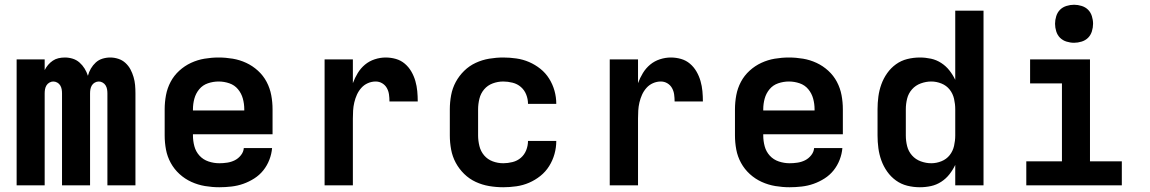

<svg xmlns="http://www.w3.org/2000/svg" viewBox="-20 -780 4840 808"><path d="M50 0V-530H168V-485Q174 -497 182.5 -507Q191 -517 202 -524.5Q213 -532 226 -535Q239 -538 253 -538Q253 -538 253 -538Q253 -538 253 -538Q270 -538 286 -533Q302 -528 314.5 -517Q327 -506 336 -491.5Q345 -477 350 -461Q354 -477 362.5 -491.5Q371 -506 383 -517Q395 -528 411 -533Q427 -538 444 -538Q461 -538 478 -532.5Q495 -527 508 -515Q521 -503 529 -488Q537 -473 542 -456Q547 -439 548.5 -422Q550 -405 550 -387V0H432V-387Q432 -396 430.5 -404.5Q429 -413 424.5 -420.5Q420 -428 412 -432.5Q404 -437 396 -437Q387 -437 379 -432.5Q371 -428 366.5 -420.5Q362 -413 360.5 -404.5Q359 -396 359 -387V0H241V-387Q241 -396 239.5 -404.5Q238 -413 233.5 -420.5Q229 -428 221 -432.5Q213 -437 204 -437Q196 -437 188 -432.5Q180 -428 175.5 -420.5Q171 -413 169.5 -404.5Q168 -396 168 -387V0Z M903 8Q873 8 843 3Q813 -2 785.5 -14.5Q758 -27 735.5 -47.5Q713 -68 698.5 -94.5Q684 -121 678.5 -150.5Q673 -180 673 -210V-320Q673 -350 678.5 -379.5Q684 -409 698 -435.5Q712 -462 734.5 -482.5Q757 -503 784 -515.5Q811 -528 840.5 -533Q870 -538 900 -538Q930 -538 959.5 -533Q989 -528 1016 -515.5Q1043 -503 1065.5 -482.5Q1088 -462 1102 -435.5Q1116 -409 1121.5 -379.5Q1127 -350 1127 -320V-215H792V-210Q792 -187 798 -164.5Q804 -142 819.5 -125Q835 -108 857.5 -100.5Q880 -93 903 -93Q919 -93 936 -95.5Q953 -98 968 -105.5Q983 -113 994 -127Q1005 -141 1006 -157H1125Q1123 -132 1113.5 -107.5Q1104 -83 1088 -63Q1072 -43 1050 -29Q1028 -15 1004 -6.5Q980 2 954 5Q928 8 903 8ZM792 -315H1008V-320Q1008 -343 1002 -365Q996 -387 981.5 -404.5Q967 -422 945 -429.5Q923 -437 900 -437Q877 -437 855 -429.5Q833 -422 818.5 -404.5Q804 -387 798 -365Q792 -343 792 -320Z M1346 0V-530H1465V-430Q1473 -452 1485.5 -472.5Q1498 -493 1516 -508Q1534 -523 1557 -530.5Q1580 -538 1603 -538Q1625 -538 1646 -532Q1667 -526 1683.5 -512Q1700 -498 1711 -479Q1722 -460 1728 -439Q1734 -418 1736 -396.5Q1738 -375 1738 -353H1619Q1619 -368 1617 -382.5Q1615 -397 1608 -409.5Q1601 -422 1588.5 -429.5Q1576 -437 1561 -437Q1544 -437 1528 -430Q1512 -423 1500.5 -410Q1489 -397 1482 -381.5Q1475 -366 1471 -349Q1467 -332 1466 -315Q1465 -298 1465 -281V0Z M2098 8Q2068 8 2038.5 3Q2009 -2 1982 -14.5Q1955 -27 1933.5 -48Q1912 -69 1898 -95Q1884 -121 1878.5 -150.5Q1873 -180 1873 -210V-320Q1873 -350 1878.5 -379.5Q1884 -409 1898 -435Q1912 -461 1933.5 -482Q1955 -503 1982 -515.5Q2009 -528 2038.5 -533Q2068 -538 2098 -538Q2125 -538 2153 -534Q2181 -530 2206.5 -519Q2232 -508 2254 -490.5Q2276 -473 2291 -449Q2306 -425 2313.5 -398Q2321 -371 2321 -343Q2321 -343 2321 -343Q2321 -343 2321 -343H2202Q2202 -343 2202 -343Q2202 -343 2202 -343Q2202 -363 2194.5 -382Q2187 -401 2172 -414Q2157 -427 2137 -432Q2117 -437 2098 -437Q2075 -437 2053.5 -429Q2032 -421 2017.5 -404Q2003 -387 1997.5 -364.5Q1992 -342 1992 -320V-210Q1992 -188 1997.5 -165.5Q2003 -143 2017.5 -126Q2032 -109 2053.5 -101Q2075 -93 2098 -93Q2117 -93 2137 -98Q2157 -103 2172 -116Q2187 -129 2194.5 -148Q2202 -167 2202 -187Q2202 -187 2202 -187Q2202 -187 2202 -187H2321Q2321 -187 2321 -187Q2321 -187 2321 -187Q2321 -159 2313.5 -132Q2306 -105 2291 -81Q2276 -57 2254 -39.5Q2232 -22 2206.5 -11Q2181 0 2153 4Q2125 8 2098 8Z M2546 0V-530H2665V-430Q2673 -452 2685.5 -472.5Q2698 -493 2716 -508Q2734 -523 2757 -530.5Q2780 -538 2803 -538Q2825 -538 2846 -532Q2867 -526 2883.5 -512Q2900 -498 2911 -479Q2922 -460 2928 -439Q2934 -418 2936 -396.5Q2938 -375 2938 -353H2819Q2819 -368 2817 -382.5Q2815 -397 2808 -409.5Q2801 -422 2788.5 -429.5Q2776 -437 2761 -437Q2744 -437 2728 -430Q2712 -423 2700.5 -410Q2689 -397 2682 -381.5Q2675 -366 2671 -349Q2667 -332 2666 -315Q2665 -298 2665 -281V0Z M3303 8Q3273 8 3243 3Q3213 -2 3185.5 -14.5Q3158 -27 3135.5 -47.5Q3113 -68 3098.5 -94.5Q3084 -121 3078.5 -150.5Q3073 -180 3073 -210V-320Q3073 -350 3078.5 -379.5Q3084 -409 3098 -435.5Q3112 -462 3134.5 -482.5Q3157 -503 3184 -515.5Q3211 -528 3240.5 -533Q3270 -538 3300 -538Q3330 -538 3359.5 -533Q3389 -528 3416 -515.5Q3443 -503 3465.5 -482.5Q3488 -462 3502 -435.5Q3516 -409 3521.5 -379.5Q3527 -350 3527 -320V-215H3192V-210Q3192 -187 3198 -164.5Q3204 -142 3219.5 -125Q3235 -108 3257.5 -100.5Q3280 -93 3303 -93Q3319 -93 3336 -95.5Q3353 -98 3368 -105.5Q3383 -113 3394 -127Q3405 -141 3406 -157H3525Q3523 -132 3513.5 -107.5Q3504 -83 3488 -63Q3472 -43 3450 -29Q3428 -15 3404 -6.5Q3380 2 3354 5Q3328 8 3303 8ZM3192 -315H3408V-320Q3408 -343 3402 -365Q3396 -387 3381.5 -404.5Q3367 -422 3345 -429.5Q3323 -437 3300 -437Q3277 -437 3255 -429.5Q3233 -422 3218.5 -404.5Q3204 -387 3198 -365Q3192 -343 3192 -320Z M3851 8Q3824 8 3798 1.5Q3772 -5 3750.5 -20.5Q3729 -36 3713.5 -58Q3698 -80 3689 -105Q3680 -130 3676.5 -156.5Q3673 -183 3673 -210V-320Q3673 -347 3676.5 -373.5Q3680 -400 3689 -425Q3698 -450 3713.5 -472Q3729 -494 3750.5 -509.5Q3772 -525 3798 -531.5Q3824 -538 3851 -538Q3875 -538 3898 -533Q3921 -528 3941 -515Q3961 -502 3975.5 -483.5Q3990 -465 4000 -444V-735H4119V0H4000V-86Q3990 -65 3975.5 -46.5Q3961 -28 3941 -15Q3921 -2 3898 3Q3875 8 3851 8ZM3899 -93Q3921 -93 3942 -101.5Q3963 -110 3976.5 -127Q3990 -144 3995 -166Q4000 -188 4000 -210V-320Q4000 -342 3995 -364Q3990 -386 3976.5 -403Q3963 -420 3942 -428.5Q3921 -437 3899 -437Q3877 -437 3855 -429Q3833 -421 3818 -404Q3803 -387 3797.5 -365Q3792 -343 3792 -320V-210Q3792 -187 3797.5 -165Q3803 -143 3818 -126Q3833 -109 3855 -101Q3877 -93 3899 -93Z M4299 0V-101H4449V-429H4315V-530H4567V-101H4701V0ZM4500 -600Q4484 -600 4468 -605Q4452 -610 4441 -621Q4430 -632 4425 -648Q4420 -664 4420 -680Q4420 -696 4425 -712Q4430 -728 4441 -739Q4452 -750 4468 -755Q4484 -760 4500 -760Q4516 -760 4532 -755Q4548 -750 4559 -739Q4570 -728 4575 -712Q4580 -696 4580 -680Q4580 -664 4575 -648Q4570 -632 4559 -621Q4548 -610 4532 -605Q4516 -600 4500 -600Z"/></svg>

Font: Iosevka Curly Extended
Style: Bold
Weight: 700
Width: 7
Monospace: yes
Designer: Belleve Invis
Foundry: Belleve Invis
Version: Version 11.1.0; ttfautohint (v1.8.3)